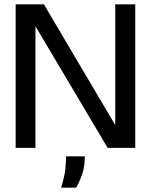

<svg xmlns="http://www.w3.org/2000/svg" viewBox="-20 -680 694 883"><path d="M52 0V-660H182L508 -108H510V-660H602V0H475L145 -556H143V0ZM261 183Q278 129 281 92.5Q284 56 284 39H370Q370 87 357.5 122.5Q345 158 330 183Z"/></svg>

Font: Bricolage Grotesque 96pt
Style: Regular
Weight: 400
Version: Version 1.001;gftools[0.9.33.dev8+g029e19f]